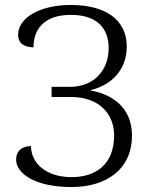

<svg xmlns="http://www.w3.org/2000/svg" viewBox="-20 -744 615 774"><path d="M269 10C402 10 512 -56 512 -198C512 -314 427 -365 346 -379V-381C429 -401 491 -462 491 -556C491 -666 403 -724 266 -724C135 -724 53 -669 53 -604C53 -568 79 -554 115 -553C115 -621 152 -684 266 -684C368 -684 418 -633 418 -550C418 -458 356 -394 263 -394H188V-353H267C374 -353 440 -290 440 -198C440 -82 367 -30 269 -30C162 -30 105 -89 105 -155C69 -155 45 -136 45 -100C45 -48 115 10 269 10Z"/></svg>

Font: Noto Serif Light
Style: Regular
Weight: 300
Designer: Monotype Design Team
Foundry: Monotype Imaging Inc.
Version: Version 2.013